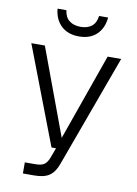

<svg xmlns="http://www.w3.org/2000/svg" viewBox="-96 -794 716 1006"><g transform="rotate(10 262.0 -291.0)"><path d="M98 150V91H152Q185 91 200.5 80.5Q216 70 226 44L246 -10H222L23 -530H95L266 -69L429 -530H501L283 66Q267 111 239 130.5Q211 150 157 150ZM262 -608Q203 -608 167.5 -641.5Q132 -675 127 -732H174Q179 -694 202.5 -676.5Q226 -659 262 -659Q298 -659 320.5 -676.5Q343 -694 348 -732H396Q391 -675 356 -641.5Q321 -608 262 -608Z"/></g></svg>

Font: Geist Light
Style: Regular
Weight: 400
Designer: Basement.studio, Andrés Briganti, Mateo Zaragoza
Foundry: Basement.studio, Vercel, Andrés Briganti, Guido Ferreyra, Mateo Zaragoza
Version: Version 1.401